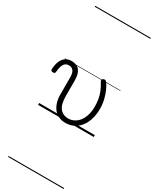

<svg xmlns="http://www.w3.org/2000/svg" viewBox="-449 -1157 1446 1805"><g transform="rotate(30 274.0 -255.0)"><path d="M303 19Q267 19 235.5 5.5Q204 -8 181 -34.5Q158 -61 145 -101Q132 -141 132 -193V-374Q132 -424 114.5 -445.5Q97 -467 66 -467Q44 -467 28.5 -455.5Q13 -444 3.5 -418.5Q-6 -393 -9 -352Q-9 -343 -15 -338.5Q-21 -334 -33 -334Q-43 -334 -49.5 -338.5Q-56 -343 -56 -355Q-54 -408 -38.5 -443.5Q-23 -479 4 -497Q31 -515 67 -515Q96 -515 117.5 -506.5Q139 -498 154 -480Q169 -462 176.5 -435Q184 -408 184 -370V-204Q184 -160 192 -127Q200 -94 216 -73Q232 -52 255.5 -41Q279 -30 311 -30Q336 -30 360 -40Q384 -50 404 -68Q424 -86 438.5 -113Q453 -140 461.5 -173.5Q470 -207 470 -247Q470 -291 464 -328Q458 -365 443.5 -402.5Q429 -440 401 -484Q395 -495 397.5 -502.5Q400 -510 407.5 -514.5Q415 -519 423 -519Q433 -519 438 -514.5Q443 -510 452 -498Q467 -477 483.5 -440Q500 -403 511.5 -355.5Q523 -308 523 -255Q523 -213 514.5 -172.5Q506 -132 488.5 -97.5Q471 -63 445 -37Q419 -11 383.5 4Q348 19 303 19ZM0 555H604V565H0ZM0 -20H604V0H0ZM0 -505H604V-500H0ZM0 -1075H604V-1065H0Z"/></g></svg>

Font: Playwrite AR Guides
Style: Regular
Weight: 400
Designer: Veronika Burian, José Scaglione
Foundry: TypeTogether
Version: Version 1.003